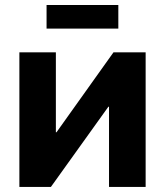

<svg xmlns="http://www.w3.org/2000/svg" viewBox="-20 -735 648 755"><path d="M552.7 0H408.7V-315.4H406.2L180.2 0H56.2V-529.3H199.7V-214.8H202.1L426.3 -529.3H552.7ZM445.3 -715.3V-622.6H163.1V-715.3Z"/></svg>

Font: Inter 24pt
Style: Bold
Weight: 700
Designer: Rasmus Andersson
Foundry: rsms
Version: Version 4.001;git-66647c0bb